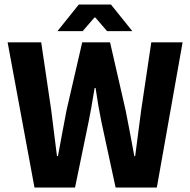

<svg xmlns="http://www.w3.org/2000/svg" viewBox="-20 -842 853 862"><path d="M14.2 -651.9H165L210 -347.2Q215.8 -296.9 222.7 -245.1Q229.5 -193.4 235.8 -141.1H240.2Q250 -192.4 259.3 -244.1Q268.6 -295.9 278.8 -347.2L349.1 -651.9H474.1L543.9 -347.2Q553.7 -297.9 563.5 -246.1Q573.2 -194.3 583 -141.1H586.9Q603 -267.6 613.8 -347.2L659.2 -651.9H799.8L684.1 0H499L435.1 -295.9Q419.4 -372.6 409.2 -446.8H404.8Q387.2 -338.9 377.9 -295.9L316.9 0H134.8ZM237.8 -702.1 334 -821.8H478L574.2 -702.1H460.9L408.2 -763.2H403.8L351.1 -702.1Z"/></svg>

Font: SourceSansPro-Bold
Style: Bold
Weight: 700
Designer: Paul D. Hunt
Foundry: Adobe Systems Incorporated
Version: Version 1.050;PS Version 1.000;hotconv 1.0.70;makeotf.lib2.5